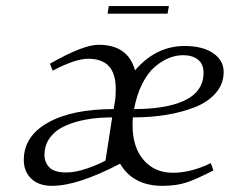

<svg xmlns="http://www.w3.org/2000/svg" viewBox="-20 -603 755 630"><path d="M58.1 -78.1Q58.1 -156.2 137.5 -200.7Q216.8 -245.1 353 -245.1L356.9 -269Q359.9 -283.7 359.9 -309.1Q359.9 -361.3 337.4 -385.7Q314.9 -410.2 269 -410.2Q227.1 -410.2 152.8 -371.1L144 -394Q252.9 -456.1 303.2 -456.1Q400.4 -456.1 422.9 -372.1Q491.7 -452.1 585.9 -452.1Q645 -452.1 679.4 -428.5Q713.9 -404.8 713.9 -367.2Q713.9 -328.1 688.5 -298.3Q663.1 -268.6 619.9 -251.5Q576.7 -234.4 525.4 -226.1Q474.1 -217.8 416 -217.8Q415 -205.6 415 -191.9Q415 -120.1 451.2 -78.1Q487.3 -36.1 546.9 -36.1Q606.9 -36.1 671.9 -67.9L680.2 -43.9Q626 -15.6 592.3 -4.4Q558.6 6.8 513.2 6.8Q416.5 6.8 374 -65.9Q234.9 6.8 150.9 6.8Q106.9 6.8 82.5 -16.8Q58.1 -40.5 58.1 -78.1ZM126 -94.2Q126 -70.3 142.1 -53.7Q158.2 -37.1 196.8 -37.1Q227.5 -37.1 263.9 -49.6Q300.3 -62 326.2 -76.2L348.1 -217.8Q302.2 -217.8 263.7 -210.9Q225.1 -204.1 193.6 -189.9Q162.1 -175.8 144 -151.4Q126 -127 126 -94.2ZM333 -558.1 336.9 -583H534.2L529.8 -558.1ZM419.9 -245.1Q469.7 -245.1 510 -251.5Q550.3 -257.8 581.8 -271.5Q613.3 -285.2 630.6 -308.6Q647.9 -332 647.9 -363.8Q647.9 -393.1 629.4 -407.5Q610.8 -421.9 581.1 -421.9Q557.1 -421.9 533.7 -412.4Q510.3 -402.8 487.3 -383.1Q464.4 -363.3 446.5 -327.6Q428.7 -292 419.9 -245.1Z"/></svg>

Font: Dehuti
Style: Italic
Weight: 400
Version: Version 1.2